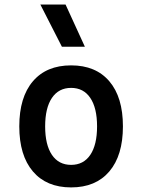

<svg xmlns="http://www.w3.org/2000/svg" viewBox="-20 -815 626 845"><path d="M293 9.8Q184.6 9.8 124.8 -60.5Q64.9 -130.9 64.9 -258.8Q64.9 -387.2 124.8 -457.3Q184.6 -527.3 293 -527.3Q401.4 -527.3 461.2 -457.3Q521 -387.2 521 -258.8Q521 -130.9 461.2 -60.5Q401.4 9.8 293 9.8ZM293 -89.4Q347.7 -89.4 377.4 -133.5Q407.2 -177.7 407.2 -258.8Q407.2 -339.8 377.4 -384Q347.7 -428.2 293 -428.2Q238.3 -428.2 208.5 -384Q178.7 -339.8 178.7 -258.8Q178.7 -177.7 208.5 -133.5Q238.3 -89.4 293 -89.4ZM252.4 -609.4 157.7 -794.9H268.6L353.5 -609.4Z"/></svg>

Font: Caskaydia Cove Medium
Style: Regular
Weight: 500
Monospace: yes
Designer: Aaron Bell
Foundry: Saja Typeworks
Version: Version 4.300; ttfautohint (v1.8.3)